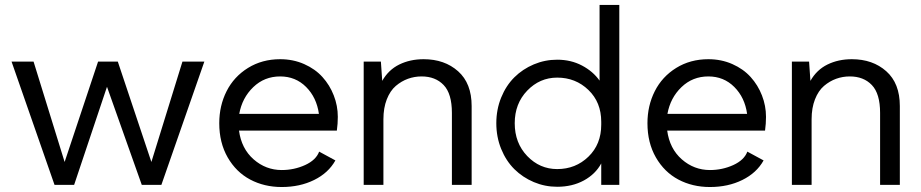

<svg xmlns="http://www.w3.org/2000/svg" viewBox="-20 -750 3736 779"><path d="M458 -500 594.2 -92.8 720.2 -500H809.1L634.8 0H555.2L414.1 -397.9L280.8 0H201.2L26.9 -500H116.2L242.2 -92.8L377.9 -500Z M1123 8.8Q1052.2 8.8 995.1 -21.5Q938 -51.8 903.8 -111.3Q869.6 -170.9 869.6 -250Q869.6 -321.3 899.4 -380.1Q929.2 -439 986.3 -474.4Q1043.5 -509.8 1116.7 -509.8Q1169.4 -509.8 1214.1 -490Q1258.8 -470.2 1288.3 -437.5Q1317.9 -404.8 1334.2 -362.8Q1350.6 -320.8 1350.6 -275.9Q1350.6 -248.5 1346.7 -220.2H949.7Q959.5 -147 1009 -103.5Q1058.6 -60.1 1123 -60.1Q1173.3 -60.1 1217.8 -80.3Q1262.2 -100.6 1274.9 -134.8L1340.8 -99.1Q1312.5 -48.3 1254.6 -19.8Q1196.8 8.8 1123 8.8ZM950.7 -288.1H1273.9Q1264.6 -354.5 1221.9 -397.2Q1179.2 -439.9 1116.7 -439.9Q1052.7 -439.9 1007.6 -396.5Q962.4 -353 950.7 -288.1Z M1698.7 -509.8Q1783.7 -509.8 1838.6 -460.9Q1893.6 -412.1 1893.6 -319.8V0H1813.5V-292Q1813.5 -370.1 1780 -405Q1746.6 -439.9 1690.4 -439.9Q1661.6 -439.9 1635.3 -430.4Q1608.9 -420.9 1585.9 -401.4Q1563 -381.8 1549.3 -346.9Q1535.6 -312 1535.6 -266.1V0H1455.6V-500H1525.4L1530.8 -421.9Q1556.2 -466.8 1600.1 -488.3Q1644 -509.8 1698.7 -509.8Z M2492.7 -730V0H2419.4V-86.9Q2396 -43.5 2348.9 -17.8Q2301.8 7.8 2240.7 7.8Q2190.9 7.8 2145.8 -11.2Q2100.6 -30.3 2066.9 -63.7Q2033.2 -97.2 2013.4 -145.8Q1993.7 -194.3 1993.7 -250Q1993.7 -305.7 2013.4 -354.2Q2033.2 -402.8 2066.9 -436.3Q2100.6 -469.7 2145.8 -488.8Q2190.9 -507.8 2240.7 -507.8Q2296.4 -507.8 2341.3 -484.1Q2386.2 -460.4 2412.6 -422.9V-730ZM2068.4 -250Q2068.4 -169.9 2119.1 -116.9Q2169.9 -64 2240.7 -64Q2315.4 -64 2367.4 -114.3Q2419.4 -164.6 2419.4 -244.1V-255.9Q2419.4 -335 2367.4 -385Q2315.4 -435.1 2240.7 -435.1Q2169.9 -435.1 2119.1 -382.3Q2068.4 -329.6 2068.4 -250Z M2860.4 8.8Q2789.6 8.8 2732.4 -21.5Q2675.3 -51.8 2641.1 -111.3Q2606.9 -170.9 2606.9 -250Q2606.9 -321.3 2636.7 -380.1Q2666.5 -439 2723.6 -474.4Q2780.8 -509.8 2854 -509.8Q2906.7 -509.8 2951.4 -490Q2996.1 -470.2 3025.6 -437.5Q3055.2 -404.8 3071.5 -362.8Q3087.9 -320.8 3087.9 -275.9Q3087.9 -248.5 3084 -220.2H2687Q2696.8 -147 2746.3 -103.5Q2795.9 -60.1 2860.4 -60.1Q2910.6 -60.1 2955.1 -80.3Q2999.5 -100.6 3012.2 -134.8L3078.1 -99.1Q3049.8 -48.3 2991.9 -19.8Q2934.1 8.8 2860.4 8.8ZM2688 -288.1H3011.2Q3002 -354.5 2959.2 -397.2Q2916.5 -439.9 2854 -439.9Q2790 -439.9 2744.9 -396.5Q2699.7 -353 2688 -288.1Z M3436 -509.8Q3521 -509.8 3575.9 -460.9Q3630.9 -412.1 3630.9 -319.8V0H3550.8V-292Q3550.8 -370.1 3517.3 -405Q3483.9 -439.9 3427.7 -439.9Q3398.9 -439.9 3372.6 -430.4Q3346.2 -420.9 3323.2 -401.4Q3300.3 -381.8 3286.6 -346.9Q3272.9 -312 3272.9 -266.1V0H3192.9V-500H3262.7L3268.1 -421.9Q3293.5 -466.8 3337.4 -488.3Q3381.3 -509.8 3436 -509.8Z"/></svg>

Font: Human Sans
Style: Regular
Weight: 400
Designer: Tim Radville
Foundry: Continuum
Version: Version 1.000;FEAKit 1.0